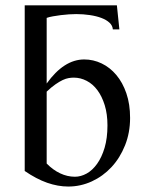

<svg xmlns="http://www.w3.org/2000/svg" viewBox="-20 -682 540 717"><path d="M154.3 -370.1Q218.8 -460 294.4 -460Q328.6 -460 359.6 -445.1Q390.6 -430.2 414.3 -402.1Q438 -374 451.9 -333.5Q465.8 -293 465.8 -241.7Q465.8 -186.5 447 -139.4Q428.2 -92.3 396.5 -58.1Q364.7 -23.9 322.8 -4.6Q280.8 14.6 234.9 14.6Q196.3 14.6 156 0.5Q115.7 -13.7 72.3 -43.5V-662.1H416.5L425.8 -572.3H401.4Q400.4 -586.4 388.9 -597.2Q377.4 -607.9 358.6 -615Q339.8 -622.1 315.4 -625.7Q291 -629.4 264.6 -629.4Q252.4 -629.4 237.3 -628.4Q222.2 -627.4 207 -625.5Q191.9 -623.5 178 -621.1Q164.1 -618.7 154.3 -615.2ZM381.3 -213.9Q381.3 -255.9 371.1 -289.1Q360.8 -322.3 343.8 -345.2Q326.7 -368.2 303.7 -380.1Q280.8 -392.1 255.4 -392.1Q246.6 -392.1 236.3 -390.4Q226.1 -388.7 214.1 -383.1Q202.1 -377.4 187.3 -367.2Q172.4 -356.9 154.3 -339.8V-71.3Q177.7 -47.4 204.6 -34.7Q231.4 -22 259.8 -22Q281.7 -22 303.5 -33.9Q325.2 -45.9 342.5 -70.1Q359.9 -94.2 370.6 -130.1Q381.3 -166 381.3 -213.9Z"/></svg>

Font: Doulos SIL APac
Style: Regular
Weight: 400
Designer: Walt Agee, Victor Gaultney, Peter Martin, Debbi Hosken, Becca Hirsbrunner
Foundry: SIL International
Version: Version 5.000